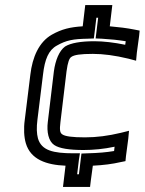

<svg xmlns="http://www.w3.org/2000/svg" viewBox="-20 -704 572 759"><path d="M339 10 347 -49C389 -51 426 -56 456 -63L476 -67L478 -87L487 -155L490 -187L458 -179C408 -167 362 -161 316 -161C265 -161 237 -165 226 -173C217 -179 215 -190 219 -222L243 -422C248 -459 254 -474 262 -479C273 -487 298 -491 347 -491C388 -491 434 -485 488 -472L518 -464L521 -496L530 -562L532 -583L512 -587C482 -593 449 -597 414 -600L421 -659L424 -684H399H342H317L314 -659L307 -600C258 -597 224 -589 185 -567C134 -538 108 -478 100 -409L78 -231C73 -195 75 -162 82 -138C101 -73 164 -52 239 -49L232 10L229 35H254H311H336L339 10ZM292 -15H285L292 -73L296 -98H271C190 -98 144 -109 130 -157C125 -176 124 -199 128 -231L150 -409C157 -470 172 -506 205 -524C242 -545 269 -550 327 -551L351 -552L354 -576L361 -634H368L361 -576L358 -552L382 -551C416 -549 447 -546 477 -541L475 -527C431 -536 389 -541 353 -541C300 -541 259 -534 237 -520C214 -503 199 -466 193 -422L169 -222C164 -182 172 -146 194 -131C214 -117 255 -111 310 -111C349 -111 391 -115 433 -124L431 -107C402 -102 368 -99 327 -98L302 -97L299 -73L292 -15Z"/></svg>

Font: Gamestation Display Outline
Style: Italic
Weight: 400
Designer: Jonas Hecksher
Foundry: Jonas Hecksher, Playtypeª, e-types AS
Version: Version 1.003